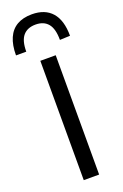

<svg xmlns="http://www.w3.org/2000/svg" viewBox="-207 -1026 688 1078"><g transform="rotate(-20 137.5 -487.5)"><path d="M93.9 0Q93.9 -59.5 93.9 -114.6Q93.9 -169.7 93.9 -235.5V-474.7Q93.9 -541.9 93.9 -597.6Q93.9 -653.3 93.9 -713H185.8Q185.8 -653.3 185.8 -597.6Q185.8 -541.9 185.8 -474.7V-235.5Q185.8 -169.7 185.8 -114.6Q185.8 -59.5 185.8 0ZM237.5 -785.7Q237.5 -852.6 211.9 -883.1Q186.4 -913.6 137.9 -913.6Q88.8 -913.6 63 -883.4Q37.3 -853.2 37.3 -788.3H-24Q-24 -849.8 -5.7 -891.4Q12.5 -933 48.6 -954Q84.7 -975 137.9 -975Q216 -975 257.4 -927.8Q298.7 -880.5 298.7 -788.3Z"/></g></svg>

Font: Commissioner Thin
Style: Regular
Weight: 100
Designer: Kostas Bartsokas
Foundry: Kostas Bartsokas
Version: Version 1.001;gftools[0.9.23]